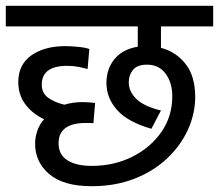

<svg xmlns="http://www.w3.org/2000/svg" viewBox="-20 -642 755 662"><path d="M296 -70Q373 -70 436 -101.5Q499 -133 536.5 -187Q574 -241 574 -310Q574 -357 551 -388Q528 -419 487 -419Q453 -419 438.5 -401Q424 -383 424 -358Q424 -326 450.5 -300.5Q477 -275 535 -261L502 -198Q421 -221 384 -262.5Q347 -304 347 -356Q347 -404 374.5 -438Q402 -472 455 -481V-551H0V-622H715V-551H535V-477Q586 -464 619.5 -422Q653 -380 653 -308Q653 -250 628 -195Q603 -140 556.5 -96Q510 -52 444 -26Q378 0 296 0Q199 0 150 -41.5Q101 -83 101 -147Q101 -168 108.5 -190.5Q116 -213 132 -231Q90 -251 66.5 -283.5Q43 -316 43 -359Q43 -419 88 -451Q133 -483 206 -483Q223 -483 249 -480.5Q275 -478 288 -473L282 -404Q268 -408 250.5 -411.5Q233 -415 212 -415Q124 -415 124 -350Q124 -321 146 -305Q168 -289 202 -281Q231 -290 266 -290Q277 -290 289 -289Q301 -288 308 -287L302 -217Q296 -218 288.5 -218Q281 -218 276 -218Q182 -218 182 -148Q182 -108 213 -89Q244 -70 296 -70Z"/></svg>

Font: Noto Sans
Style: Italic
Weight: 400
Italic angle: -12°
Designer: Monotype Design Team
Foundry: Monotype Imaging Inc.
Version: Version 2.013; ttfautohint (v1.8.4.7-5d5b)